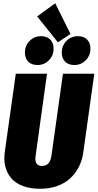

<svg xmlns="http://www.w3.org/2000/svg" viewBox="-20 -1154 606 1193"><path d="M323.2 -1133.8 418 -942.9 339.8 -891.1 210.9 -1051.8ZM212.9 -750Q176.3 -750 155.5 -771Q134.8 -792 134.8 -827.1Q134.8 -870.6 164.1 -899.9Q193.4 -929.2 234.9 -929.2Q271.5 -929.2 292.2 -908.2Q313 -887.2 313 -852.1Q313 -808.6 283.7 -779.3Q254.4 -750 212.9 -750ZM441.9 -750Q405.3 -750 384.5 -771Q363.8 -792 363.8 -827.1Q363.8 -870.6 393.1 -899.9Q422.4 -929.2 463.9 -929.2Q500.5 -929.2 521.2 -908.2Q542 -887.2 542 -852.1Q542 -808.6 512.7 -779.3Q483.4 -750 441.9 -750ZM565.9 -695.8 497.1 -204.1Q490.2 -156.7 469.7 -116.7Q449.2 -76.7 416.5 -46.1Q383.8 -15.6 335.7 1.7Q287.6 19 229 19Q166.5 19 120.1 1Q73.7 -17.1 47.9 -48.8Q22 -80.6 12.5 -121.3Q2.9 -162.1 9.8 -210L78.1 -695.8H272L201.2 -185.1Q192.4 -123 241.2 -123Q290.5 -123 299.8 -187L371.1 -695.8Z"/></svg>

Font: Fira Sans Compressed Heavy
Style: Italic
Weight: 900
Width: 3
Italic angle: -8°
Designer: Carrois Corporate & Edenspiekermann AG
Foundry: Carrois Corporate GbR & Edenspiekermann AG
Version: Version 4.203;PS 004.203;hotconv 1.0.88;makeotf.lib2.5.64775